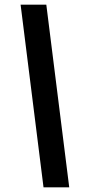

<svg xmlns="http://www.w3.org/2000/svg" viewBox="-20 -720 366 825"><path d="M167 85 68.5 -700H179L277.5 85Z"/></svg>

Font: Cabin SemiCondensedSemiBold
Style: Italic
Weight: 600
Width: 4
Italic angle: -10°
Designer: Pablo Impallari
Foundry: Pablo Impallari. http://www.impallari.com Igino Marini. http://www.ikern.com
Version: Version 3.001